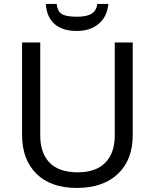

<svg xmlns="http://www.w3.org/2000/svg" viewBox="-20 -925 771 955"><path d="M640.1 -713.9V-252Q640.1 -129.9 566.4 -60.1Q492.7 9.8 361.8 9.8Q232.4 9.8 161.1 -60.8Q89.8 -131.3 89.8 -253.9V-713.9H180.2V-251Q180.2 -163.6 226.8 -115.7Q273.4 -67.9 367.2 -67.9Q455.6 -67.9 503.2 -115.2Q550.8 -162.6 550.8 -252V-713.9ZM360.8 -771Q292 -771 252.2 -804.7Q212.4 -838.4 208 -905.3H261.7Q265.6 -870.6 286.1 -856.2Q306.6 -841.8 362.8 -841.8Q412.1 -841.8 436 -857.2Q460 -872.6 463.9 -905.3H519Q512.7 -841.3 470.7 -806.2Q428.7 -771 360.8 -771Z"/></svg>

Font: NotoPenekeko
Style: Regular
Weight: 400
Designer: Monotype Design team
Foundry: Monotype Imaging Inc.
Version: Version 1.04